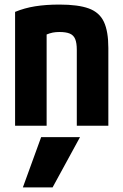

<svg xmlns="http://www.w3.org/2000/svg" viewBox="-20 -550 540 840"><path d="M210 270H80L160 50H330ZM46 -498Q87 -515 134 -522.5Q181 -530 240 -530Q322 -530 368.5 -513Q415 -496 434.5 -454.5Q454 -413 454 -340V0H316V-332Q316 -362 309 -379Q302 -396 285.5 -403Q269 -410 240 -410Q224 -410 211 -407.5Q198 -405 181 -398Q164 -391 136 -376L184 -462V0H46Z"/></svg>

Font: M PLUS Code Latin
Style: Bold
Weight: 700
Designer: Coji Morishita
Foundry: UNDERFOREST DESIGN
Version: Version 1.002; ttfautohint (v1.8.3)